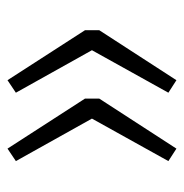

<svg xmlns="http://www.w3.org/2000/svg" viewBox="-9 -550 502 525"><g transform="rotate(-90 242.5 -288.0)"><path d="M98.1 -519 234.9 -307.1V-268.1L98.1 -57.1L64 -79.1L180.2 -288.1L64 -496.1ZM285.2 -519 421.9 -307.1V-268.1L285.2 -57.1L251 -79.1L367.2 -288.1L251 -496.1Z"/></g></svg>

Font: Fira Sans Compressed Light
Style: Regular
Weight: 300
Width: 1
Designer: Carrois Corporate & Edenspiekermann AG
Foundry: Carrois Corporate GbR & Edenspiekermann AG
Version: Version 4.203;PS 004.203;hotconv 1.0.88;makeotf.lib2.5.64775